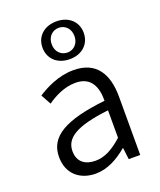

<svg xmlns="http://www.w3.org/2000/svg" viewBox="-153 -929 865 1037"><g transform="rotate(-20 279.0 -410.0)"><path d="M217 13C285 13 347 -22 399 -66H402L410 0H476V-335C476 -465 424 -554 293 -554C206 -554 130 -514 84 -484L116 -426C157 -455 215 -486 280 -486C373 -486 396 -414 395 -341C163 -315 60 -257 60 -139C60 -41 128 13 217 13ZM239 -53C184 -53 139 -79 139 -144C139 -218 204 -264 395 -286V-128C340 -79 293 -53 239 -53ZM297 -616C368 -616 415 -661 415 -725C415 -788 368 -833 297 -833C225 -833 178 -788 178 -725C178 -661 225 -616 297 -616ZM297 -654C260 -654 231 -682 231 -725C231 -768 260 -796 297 -796C333 -796 362 -768 362 -725C362 -682 333 -654 297 -654Z"/></g></svg>

Font: Noto Sans JP DemiLight
Style: Regular
Weight: 350
Designer: Ryoko NISHIZUKA 西塚涼子 (kana, bopomofo & ideographs); Paul D. Hunt (Latin, Greek & Cyrillic); Sandoll Communications 산돌커뮤니
Foundry: Adobe
Version: Version 2.004;hotconv 1.0.118;makeotfexe 2.5.65603